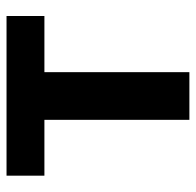

<svg xmlns="http://www.w3.org/2000/svg" viewBox="-26 -574 600 588"><g transform="rotate(-90 274.0 -280.0)"><path d="M30 -444H201V0H347V-444H519V-560H30Z"/></g></svg>

Font: Kinto Sans
Style: Bold
Weight: 700
Designer: Authors: Ryoko NISHIZUKA  (kana & ideographs); Paul D. Hunt (Latin, Greek & Cyrillic); Wenlong ZHANG  (bopomofo); Sandol
Foundry: Adobe Systems Incorporated, ookami Inc.
Version: Version 0.001